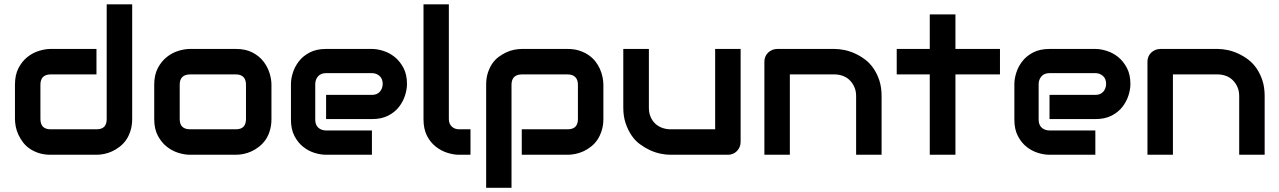

<svg xmlns="http://www.w3.org/2000/svg" viewBox="-20 -719 5943 892"><path d="M594.1 -165.8Q594.1 -136.1 586.1 -111.1Q578.2 -86.1 565.6 -68.3Q553 -50.5 536.1 -37.4Q519.3 -24.3 500.7 -15.8Q482.2 -7.4 463.6 -3.7Q445 0 428.2 0H214.9Q184.7 0 160.4 -7.9Q136.1 -15.8 117.8 -28.5Q99.5 -41.1 86.6 -58.2Q73.8 -75.2 65.3 -93.6Q56.9 -111.9 53.2 -130.9Q49.5 -150 49.5 -165.8V-325.7Q49.5 -371.3 66.1 -403Q82.7 -434.7 107.4 -454.2Q132.2 -473.8 161.1 -482.7Q190.1 -491.6 214.9 -491.6H428.2V-373.3H215.8Q191.6 -373.3 179.7 -361.1Q167.8 -349 167.8 -325.7V-166.8Q167.8 -142.1 179.7 -130.2Q191.6 -118.3 214.9 -118.3H428.2Q452.5 -118.3 464.1 -130.2Q475.7 -142.1 475.7 -165.8V-699H594.1Z M1241.1 -165.8Q1241.1 -136.1 1233.4 -111.1Q1225.7 -86.1 1212.9 -68.3Q1200 -50.5 1183.4 -37.4Q1166.8 -24.3 1148.3 -15.8Q1129.7 -7.4 1111.1 -3.7Q1092.6 0 1075.7 0H862.4Q837.6 0 808.7 -8.9Q779.7 -17.8 755 -37.4Q730.2 -56.9 713.4 -88.4Q696.5 -119.8 696.5 -165.8V-325.7Q696.5 -371.3 713.4 -403Q730.2 -434.7 755 -454.2Q779.7 -473.8 808.7 -482.7Q837.6 -491.6 862.4 -491.6H1075.7Q1121.3 -491.6 1152.7 -475.2Q1184.2 -458.9 1203.7 -433.7Q1223.3 -408.4 1232.2 -379.7Q1241.1 -351 1241.1 -325.7ZM1122.8 -325.2Q1122.8 -349 1110.9 -361.1Q1099 -373.3 1075.7 -373.3H863.4Q839.1 -373.3 827 -361.1Q814.9 -349 814.9 -325.7V-165.8Q814.9 -142.1 827 -130.2Q839.1 -118.3 863.4 -118.3H1075.7Q1099.5 -118.3 1111.1 -130.2Q1122.8 -142.1 1122.8 -165.8Z M1870.8 -328.7Q1870.8 -304.5 1861.9 -276Q1853 -247.5 1833.9 -222.8Q1814.9 -198 1783.7 -181.9Q1752.5 -165.8 1707.9 -165.8H1495V-278.2H1707.9Q1732.2 -278.2 1745 -293.3Q1757.9 -308.4 1757.9 -329.7Q1757.9 -353 1743.3 -366.1Q1728.7 -379.2 1707.9 -379.2H1495Q1470.3 -379.2 1457.4 -364.1Q1444.6 -349 1444.6 -327.7V-162.9Q1444.6 -138.6 1458.9 -125.7Q1473.3 -112.9 1495.5 -112.9H1707.9V0H1495Q1469.3 0 1440.8 -8.9Q1412.4 -17.8 1388.4 -36.9Q1364.4 -55.9 1348 -87.1Q1331.7 -118.3 1331.7 -162.9V-328.7Q1331.7 -353 1340.6 -381.2Q1349.5 -409.4 1368.6 -434.2Q1387.6 -458.9 1418.8 -475.2Q1450 -491.6 1495 -491.6H1707.9Q1732.2 -491.6 1760.6 -482.7Q1789.1 -473.8 1813.1 -454.7Q1837.1 -435.6 1854 -404.5Q1870.8 -373.3 1870.8 -328.7Z M2165.8 0H2112.9Q2087.6 0 2058.9 -8.9Q2030.2 -17.8 2005 -37.4Q1979.7 -56.9 1963.6 -88.4Q1947.5 -119.8 1947.5 -165.8V-699H2065.3V-165.8Q2065.3 -144.1 2078.7 -131.2Q2092.1 -118.3 2112.9 -118.3H2165.8Z M2783.2 -165.8Q2783.2 -136.1 2775 -111.1Q2766.8 -86.1 2754.5 -68.3Q2742.1 -50.5 2725.2 -37.4Q2708.4 -24.3 2689.9 -15.8Q2671.3 -7.4 2652.5 -3.7Q2633.7 0 2616.8 0H2404V-118.3H2616.8Q2641.1 -118.3 2653 -130.2Q2664.9 -142.1 2664.9 -165.8V-325.2Q2664.9 -349 2652.5 -361.1Q2640.1 -373.3 2616.8 -373.3H2405Q2380.7 -373.3 2368.6 -361.1Q2356.4 -349 2356.4 -325.7V153.5H2238.6V-325.7Q2238.6 -356.4 2246.5 -380.7Q2254.5 -405 2266.8 -423.3Q2279.2 -441.6 2296.5 -454.5Q2313.9 -467.3 2331.9 -475.7Q2350 -484.2 2369.1 -487.9Q2388.1 -491.6 2404 -491.6H2616.8Q2648 -491.6 2672 -483.7Q2696 -475.7 2714.4 -463.1Q2732.7 -450.5 2745.8 -433.9Q2758.9 -417.3 2767.1 -398.8Q2775.2 -380.2 2779.2 -361.4Q2783.2 -342.6 2783.2 -325.7Z M3420.8 -59.4Q3420.8 -46.5 3416.1 -35.9Q3411.4 -25.2 3403.5 -17.1Q3395.5 -8.9 3384.9 -4.5Q3374.3 0 3362.4 0H3095Q3072.8 0 3048 -5.2Q3023.3 -10.4 2999.3 -21.5Q2975.2 -32.7 2952.7 -49.3Q2930.2 -65.8 2913.6 -90.6Q2897 -115.3 2886.4 -147Q2875.7 -178.7 2875.7 -218.8V-491.6H2994.6V-218.8Q2994.6 -195.5 3002.2 -177Q3009.9 -158.4 3023.5 -145.3Q3037.1 -132.2 3055.9 -125.2Q3074.8 -118.3 3096 -118.3H3302.5V-491.6H3420.8Z M4075.7 0H3957.4V-272.8Q3957.4 -296 3949.5 -314.1Q3941.6 -332.2 3928.2 -345.8Q3914.9 -359.4 3896.3 -366.3Q3877.7 -373.3 3856.4 -373.3H3649.5V0H3531.2V-432.7Q3531.2 -445 3535.6 -455.7Q3540.1 -466.3 3548.3 -474.3Q3556.4 -482.2 3567.6 -486.9Q3578.7 -491.6 3590.6 -491.6H3856.9Q3879.2 -491.6 3904 -486.4Q3928.7 -481.2 3953 -470Q3977.2 -458.9 3999.5 -442.1Q4021.8 -425.2 4038.6 -400.5Q4055.4 -375.7 4065.6 -344.3Q4075.7 -312.9 4075.7 -272.8Z M4625.7 -373.3H4418.8V0H4299.5V-373.3H4146V-491.6H4299.5V-652H4418.8V-491.6H4625.7Z M5231.7 -328.7Q5231.7 -304.5 5222.8 -276Q5213.9 -247.5 5194.8 -222.8Q5175.7 -198 5144.6 -181.9Q5113.4 -165.8 5068.8 -165.8H4855.9V-278.2H5068.8Q5093.1 -278.2 5105.9 -293.3Q5118.8 -308.4 5118.8 -329.7Q5118.8 -353 5104.2 -366.1Q5089.6 -379.2 5068.8 -379.2H4855.9Q4831.2 -379.2 4818.3 -364.1Q4805.4 -349 4805.4 -327.7V-162.9Q4805.4 -138.6 4819.8 -125.7Q4834.2 -112.9 4856.4 -112.9H5068.8V0H4855.9Q4830.2 0 4801.7 -8.9Q4773.3 -17.8 4749.3 -36.9Q4725.2 -55.9 4708.9 -87.1Q4692.6 -118.3 4692.6 -162.9V-328.7Q4692.6 -353 4701.5 -381.2Q4710.4 -409.4 4729.5 -434.2Q4748.5 -458.9 4779.7 -475.2Q4810.9 -491.6 4855.9 -491.6H5068.8Q5093.1 -491.6 5121.5 -482.7Q5150 -473.8 5174 -454.7Q5198 -435.6 5214.9 -404.5Q5231.7 -373.3 5231.7 -328.7Z M5855.4 0H5737.1V-272.8Q5737.1 -296 5729.2 -314.1Q5721.3 -332.2 5707.9 -345.8Q5694.6 -359.4 5676 -366.3Q5657.4 -373.3 5636.1 -373.3H5429.2V0H5310.9V-432.7Q5310.9 -445 5315.3 -455.7Q5319.8 -466.3 5328 -474.3Q5336.1 -482.2 5347.3 -486.9Q5358.4 -491.6 5370.3 -491.6H5636.6Q5658.9 -491.6 5683.7 -486.4Q5708.4 -481.2 5732.7 -470Q5756.9 -458.9 5779.2 -442.1Q5801.5 -425.2 5818.3 -400.5Q5835.1 -375.7 5845.3 -344.3Q5855.4 -312.9 5855.4 -272.8Z"/></svg>

Font: AKL FREE 001
Style: Regular
Weight: 400
Designer: AKL
Foundry: AKL
Version: Version 1.00;August 10, 2024;FontCreator 13.0.0.2630 64-bit